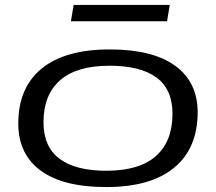

<svg xmlns="http://www.w3.org/2000/svg" viewBox="-20 -747 874 777"><path d="M410 10Q236 10 145.5 -56Q55 -122 54 -244Q53 -391 148 -469Q243 -547 424 -547Q597 -547 688 -481.5Q779 -416 780 -294Q780 -147 685 -68.5Q590 10 410 10ZM410 -56Q544 -56 611 -115.5Q678 -175 678 -286Q678 -386 613 -433.5Q548 -481 423 -481Q290 -481 223 -422Q156 -363 156 -252Q156 -153 221 -104.5Q286 -56 410 -56ZM267 -661 278 -727H667L656 -661Z"/></svg>

Font: Georama ExtraExtended
Style: Italic
Weight: 400
Width: 8
Italic angle: -9°
Designer: Jean-Baptiste Levee
Foundry: Production Type
Version: Version 1.000